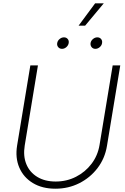

<svg xmlns="http://www.w3.org/2000/svg" viewBox="-20 -1119 749 1149"><path d="M311.5 10.3Q232.4 10.3 176.5 -23.7Q120.6 -57.6 95.5 -116.2Q70.3 -174.8 82.5 -249L161.6 -727.5H207L127.9 -248Q117.7 -185.1 137.7 -136.5Q157.7 -87.9 203.1 -60.3Q248.5 -32.7 313 -32.7Q379.4 -32.7 435.1 -61.3Q490.7 -89.8 528.1 -139.2Q565.4 -188.5 575.7 -251.5L654.3 -727.5H699.7L620.1 -245.6Q607.9 -171.4 564 -113.5Q520 -55.7 454.6 -22.7Q389.2 10.3 311.5 10.3ZM550.8 -826.7Q536.6 -826.7 528.3 -836.9Q520 -847.2 522 -861.3Q524.4 -875.5 536.4 -885.5Q548.3 -895.5 562.5 -895.5Q576.7 -895.5 585 -885.5Q593.3 -875.5 590.8 -861.3Q588.9 -847.2 576.9 -836.9Q564.9 -826.7 550.8 -826.7ZM351.1 -826.7Q336.9 -826.7 328.4 -836.9Q319.8 -847.2 322.3 -861.3Q324.7 -875.5 336.7 -885.5Q348.6 -895.5 362.8 -895.5Q377 -895.5 385.3 -885.5Q393.6 -875.5 391.1 -861.3Q388.7 -847.2 377 -836.9Q365.2 -826.7 351.1 -826.7ZM450.2 -965.3 549.3 -1099.1H601.1L489.3 -965.3Z"/></svg>

Font: Inter 20pt ExtraLight
Style: Italic
Weight: 250
Italic angle: -9.3988°
Version: Version 4.001;git-66647c0bb